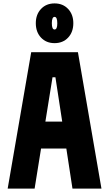

<svg xmlns="http://www.w3.org/2000/svg" viewBox="-20 -1106 640 1126"><path d="M25 0 163 -800H437L575 0H405L305 -653H288L183 0ZM130 -235V-393H469V-235ZM300 -853Q251 -853 220.5 -885.5Q190 -918 190 -970Q190 -1021 220.5 -1053.5Q251 -1086 300 -1086Q349 -1086 379.5 -1053.5Q410 -1021 410 -970Q410 -918 379.5 -885.5Q349 -853 300 -853ZM300 -933Q308 -933 312 -942Q316 -951 316 -969Q316 -988 312 -997.5Q308 -1007 300 -1007Q292 -1007 288 -997.5Q284 -988 284 -970Q284 -951 288 -942Q292 -933 300 -933Z"/></svg>

Font: Martian Mono Condensed
Style: Bold
Weight: 700
Width: 3
Designer: Roman Shamin
Foundry: Evil Martians
Version: Version 1.000